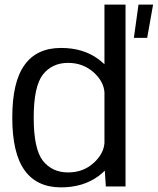

<svg xmlns="http://www.w3.org/2000/svg" viewBox="-20 -805 681 829"><path d="M437 0H522V-785H431V-527.5C423.5 -535 414.5 -542 405 -549.5C361 -582 307.5 -598 243.5 -598C173.5 -598 121 -573.5 86 -524.5C50.5 -475.5 33 -399.5 33 -297.5C33 -195.5 50.5 -119.5 86 -70C121 -21 173.5 4 243.5 4C307.5 4 361 -12.5 405 -44.5C415.5 -52.5 424.5 -60.5 432.5 -68ZM431 -187C428.5 -156 413 -127.5 385 -102C354.5 -74 317.5 -60.5 274 -60.5C228.5 -60.5 192.5 -77 165.5 -110.5C139 -144 125.5 -206.5 125.5 -297C125.5 -387.5 139 -449.5 165.5 -483.5C192.5 -517 228.5 -533.5 274 -533.5C317.5 -533.5 354.5 -519.5 385 -492C413 -466.5 428.5 -438 431 -407ZM558 -641.5H615.5L641 -785H578Z"/></svg>

Font: Anybody
Style: Regular
Weight: 400
Designer: Tyler Finck
Foundry: Etcetera Type Company
Version: Version 1.110